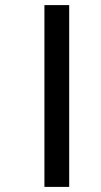

<svg xmlns="http://www.w3.org/2000/svg" viewBox="-20 -682 394 752"><path d="M154 -662H251V50H154Z"/></svg>

Font: Noto Sans Sinhala UI SemiBold
Style: Regular
Weight: 600
Designer: Jelle Bosma - Monotype Design Team
Foundry: Monotype Imaging Inc.
Version: Version 2.006; ttfautohint (v1.8.4.7-5d5b)